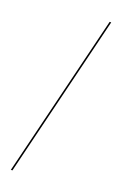

<svg xmlns="http://www.w3.org/2000/svg" viewBox="-161 -797 592 932"><g transform="rotate(20 135.0 -330.5)"><path d="M28.8 89H36.8L241.8 -750H233.8Z"/></g></svg>

Font: Moniqa Black
Style: Regular
Weight: 900
Designer: Rajesh Rajput
Foundry: Rajesh Rajput
Version: Version 1.000